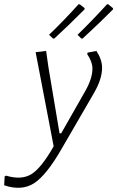

<svg xmlns="http://www.w3.org/2000/svg" viewBox="-121 -702 559 916"><path d="M249 -536Q317 -602 390 -682L396 -681L418 -663V-657Q361 -599 273 -518H267ZM113 -536Q184 -604 254 -682L260 -681L283 -663L282 -657Q216 -590 138 -518H132ZM99 -459 110 -382 163 -66H171L286 -268Q320 -328 320 -375Q320 -407 295 -444L297 -451L339 -459Q366 -418 366 -378Q366 -324 326 -256L173 8Q100 135 41 172.5Q-18 210 -101 182L-99 140L-92 136Q-19 158 28.5 129Q76 100 135 -4L49 -453Z"/></svg>

Font: Alegreya Sans SC Light
Style: Italic
Weight: 300
Italic angle: -7°
Designer: Juan Pablo del Peral
Foundry: Huerta Tipografica
Version: Version 2.007